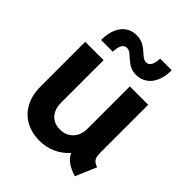

<svg xmlns="http://www.w3.org/2000/svg" viewBox="-206 -862 996 996"><g transform="rotate(45 292.0 -364.0)"><path d="M53.7 -196.3V-523.4H188.5V-211.9Q188.5 -178.7 200.4 -155.5Q212.4 -132.3 233.6 -120.4Q254.9 -108.4 281.2 -108.4Q310.5 -108.4 333.3 -121.3Q356 -134.3 368.4 -158Q380.9 -181.6 380.9 -211.9V-523.4H515.6V-173.8Q515.6 -152.8 519 -140.9Q522.5 -128.9 531.2 -120.8Q540 -112.8 557.6 -106.4L508.8 7.8Q429.2 -16.6 411.1 -62.5H408.7Q378.4 -29.3 337.6 -10.7Q296.9 7.8 248 7.8Q192.4 7.8 148.2 -15.9Q104 -39.6 78.9 -85.7Q53.7 -131.8 53.7 -196.3ZM218.3 -736.3Q247.6 -736.3 267.8 -725.3Q288.1 -714.4 308.1 -695.3Q323.2 -682.1 332 -676.5Q340.8 -670.9 352.1 -670.9Q370.6 -670.9 380.1 -688.7Q389.6 -706.5 390.1 -736.3H475.1Q475.6 -690.4 461.2 -657Q446.8 -623.5 420.9 -606Q395 -588.4 361.8 -587.9Q342.3 -587.9 326.9 -593.5Q311.5 -599.1 301 -606.9Q290.5 -614.7 274.9 -627.9Q261.7 -641.1 251.5 -647.7Q241.2 -654.3 229 -654.3Q210.4 -654.3 201.2 -636.7Q191.9 -619.1 190.9 -587.9H105Q105 -635.3 119.4 -668.7Q133.8 -702.1 159.4 -719.5Q185.1 -736.8 218.3 -736.3Z"/></g></svg>

Font: Reddit Sans Vanilla
Style: Bold
Weight: 700
Designer: Stephen Hutchings
Foundry: Reddit
Version: Version 1.013